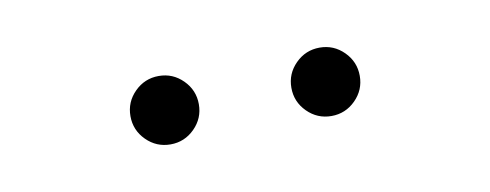

<svg xmlns="http://www.w3.org/2000/svg" viewBox="-26 -730 480 188"><g transform="rotate(-10 214.0 -636.0)"><path d="M100 -636Q100 -650 110 -660Q120 -670 134 -670Q148 -670 158 -660Q168 -650 168 -636Q168 -622 158 -612Q148 -602 134 -602Q120 -602 110 -612Q100 -622 100 -636ZM260 -636Q260 -650 270 -660Q280 -670 294 -670Q308 -670 318 -660Q328 -650 328 -636Q328 -622 318 -612Q308 -602 294 -602Q280 -602 270 -612Q260 -622 260 -636Z"/></g></svg>

Font: SN Pro Thin
Style: Regular
Weight: 200
Designer: Tobias Whetton
Foundry: Supernotes
Version: Version 1.003;Glyphs 3.3 (3324)